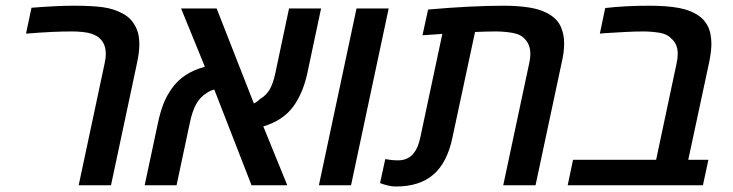

<svg xmlns="http://www.w3.org/2000/svg" viewBox="-20 -661 2614 685"><path d="M260.7 0 353 -433.6Q357.4 -452.1 357.4 -469.2Q357.4 -501.5 338.9 -521Q333 -527.8 324.7 -532.5Q316.4 -537.1 307.1 -540.5Q293.9 -544.9 274.7 -546.9Q255.4 -548.8 238.3 -548.8Q202.1 -548.8 164.8 -547.1Q127.4 -545.4 72.8 -541L92.3 -633.3Q182.6 -640.6 242.2 -640.6Q307.1 -640.6 346.7 -635.3Q386.2 -629.9 417.5 -612.8Q437 -602.5 449.5 -587.4Q461.9 -572.3 468.8 -554.7Q474.1 -541 475.6 -527.3Q477.1 -513.7 477.1 -501.5Q477.1 -473.6 468.3 -433.6L376 0Z M496.1 0 543.9 -224.1Q551.3 -259.3 562.7 -289.3Q574.2 -319.3 593.3 -345.7Q632.8 -401.9 710.9 -422.9L626 -630.9H752.9L885.7 -292Q897.5 -297.4 906.7 -307.1Q929.7 -320.3 942.1 -341.8Q954.6 -363.3 962.4 -400.4L1011.2 -630.9H1125.5L1076.7 -400.9Q1061.5 -330.1 1027.3 -282.2Q990.2 -231 919.4 -210L1004.9 0H877.4L744.6 -341.3Q731 -338.9 715.8 -328.1Q693.4 -314 679.7 -289.1Q666 -264.2 657.7 -224.6L609.9 0Z M1117.7 0 1252 -630.9H1366.7L1232.4 0Z M1392.6 4.4Q1378.4 4.4 1365 1.2Q1351.6 -2 1335.9 -7.8L1354.5 -93.3Q1378.4 -88.9 1399.9 -88.9Q1438 -88.9 1458.5 -117.7Q1472.2 -136.2 1479.5 -170.4L1558.1 -540Q1540.5 -539.1 1522.9 -537.6Q1505.4 -536.1 1487.3 -535.2L1507.3 -627Q1662.6 -640.6 1776.9 -640.6Q1831.1 -640.6 1873.5 -633.3Q1916 -626 1945.3 -606.4Q1970.7 -589.8 1981.7 -563.5Q1992.7 -537.1 1992.7 -507.3Q1992.7 -473.6 1983.9 -437.5L1890.6 0H1775.4L1867.7 -433.6Q1872.1 -452.1 1872.1 -468.8Q1872.1 -500.5 1854 -520Q1839.4 -538.1 1809.6 -543.5Q1779.8 -548.8 1748.5 -548.8Q1731.4 -548.8 1712.9 -548.3Q1694.3 -547.9 1674.8 -546.9L1594.2 -170.4Q1575.7 -81.1 1526.4 -38.3Q1477.1 4.4 1392.6 4.4Z M2005.4 0 2024.4 -90.8H2320.8L2393.6 -433.6Q2397.9 -452.1 2397.9 -469.2Q2397.9 -504.4 2375 -523.4Q2360.8 -539.6 2332.5 -544.2Q2304.2 -548.8 2274.4 -548.8Q2248.5 -548.8 2213.6 -547.1Q2178.7 -545.4 2134.8 -542.5L2120.1 -541L2139.2 -632.3Q2209.5 -640.6 2297.4 -640.6Q2360.4 -640.6 2403.8 -632.3Q2447.3 -624 2478 -601.1Q2493.2 -588.9 2502.2 -573.2Q2511.2 -557.6 2514.6 -540Q2518.1 -521.5 2518.1 -504.9Q2518.1 -477.1 2509.8 -437.5L2435.5 -90.8H2507.3L2487.8 0Z"/></svg>

Font: Open Sans SemiBold
Style: Italic
Weight: 600
Italic angle: -12°
Designer: Monotype Design Team
Foundry: Monotype Imaging Inc.
Version: Version 3.003; ttfautohint (v1.8.4)